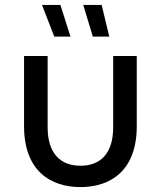

<svg xmlns="http://www.w3.org/2000/svg" viewBox="-20 -756 655 782"><path d="M308 6C428 6 537 -59 537 -242V-528H441V-238C441 -133 391 -81 308 -81C225 -81 174 -132 174 -238V-528H78V-242C78 -59 187 6 308 6ZM358 -607H425L394 -736H319ZM201 -607H267L226 -736H151Z"/></svg>

Font: Chess Sans Medium
Style: Regular
Weight: 500
Designer: Wolf Bōese
Foundry: Wolf Bōese
Version: Version 7.223;Glyphs 3.3 (3306)